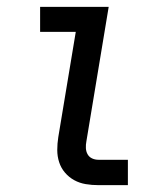

<svg xmlns="http://www.w3.org/2000/svg" viewBox="-20 -540 490 560"><path d="M267 0Q248 0 230 -3Q212 -6 196.5 -14.5Q181 -23 169.5 -36.5Q158 -50 152.5 -67Q147 -84 147 -102.5Q147 -121 150 -140L201 -447H97V-520H297L232 -128Q230 -118 230.5 -108Q231 -98 235.5 -90Q240 -82 248.5 -78Q257 -74 267 -74H353V0Z"/></svg>

Font: Zed Sans Extended
Style: Italic
Weight: 400
Width: 7
Italic angle: -9°
Designer: Belleve Invis
Foundry: Belleve Invis
Version: Version 1.0.0; ttfautohint (v1.8.4)